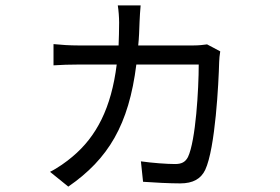

<svg xmlns="http://www.w3.org/2000/svg" viewBox="-20 -633 1040 714"><path d="M750 -468C736 -466 720 -464 699 -464H494C497 -492 498 -521 499 -552C500 -571 501 -594 503 -613H418C421 -595 423 -568 423 -549C423 -519 422 -491 421 -464H271C240 -464 208 -466 179 -469V-390C208 -392 240 -393 271 -393H414C394 -232 339 -125 249 -50C228 -32 193 -7 166 6L234 61C383 -42 459 -169 487 -393H719C719 -302 708 -110 679 -49C669 -30 655 -23 631 -23C601 -23 546 -27 504 -33L512 43C551 46 613 49 650 49C698 49 727 32 743 -1C781 -82 793 -326 795 -402C795 -413 797 -429 799 -442Z"/></svg>

Font: Squished Noto Sans CJK JP Regular
Style: Regular
Weight: 400
Designer: Ryoko NISHIZUKA (kana & ideographs); Paul D. Hunt (Latin, Greek & Cyrillic); Wenlong ZHANG (bopomofo); Sandoll Communica
Foundry: Adobe Systems Incorporated
Version: Version 1.004;PS 1.004;hotconv 1.0.82;makeotf.lib2.5.63406